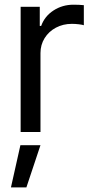

<svg xmlns="http://www.w3.org/2000/svg" viewBox="-20 -559 390 813"><path d="M67.4 -530.3V0H151.4V-334C151.4 -357.4 157.2 -378.6 168.9 -397.5C180.7 -416.3 196.6 -431.2 216.8 -441.9C237 -452.6 259.4 -458 284.2 -458C293.9 -458 304 -457.4 314.5 -456.1C324.9 -454.8 331.7 -453.5 335 -452.1V-537.1C321.9 -538.4 307.3 -539.1 291 -539.1C259.8 -539.1 231.6 -530.9 206.5 -514.6C181.5 -498.4 164.1 -476.6 154.3 -449.2H148.4V-530.3ZM66.4 55.7 26.4 234.4H91.8L151.4 55.7Z"/></svg>

Font: Pretendard Variable
Style: Regular
Weight: 400
Designer: Base glyphs from Inter by Rasmus Andersson; Hangeul glyphs from Noto Sans CJK(Source Han Sans) by Jang Soo-young and Kan
Foundry: Kil Hyung-jin
Version: Version 1.309;Glyphs 3.2 (3225)